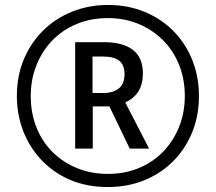

<svg xmlns="http://www.w3.org/2000/svg" viewBox="-20 -744 870 774"><path d="M283 -145V-574H400Q475 -574 515.5 -543Q556 -512 556 -448Q556 -405 538.5 -376.5Q521 -348 485 -331L581 -145H503L421 -315H354V-145ZM396 -369Q436 -369 459 -387.5Q482 -406 482 -445Q482 -482 461 -499Q440 -516 396 -516H353V-369ZM415 10Q330 10 262.5 -19Q195 -48 147 -99Q99 -150 73.5 -216Q48 -282 48 -357Q48 -439 76.5 -506Q105 -573 155 -622Q205 -671 272 -697.5Q339 -724 415 -724Q496 -724 563.5 -696Q631 -668 680 -618Q729 -568 755.5 -501Q782 -434 782 -357Q782 -277 754.5 -210Q727 -143 677.5 -93.5Q628 -44 561 -17Q494 10 415 10ZM415 -43Q484 -43 541 -67Q598 -91 639 -134Q680 -177 702.5 -234Q725 -291 725 -357Q725 -425 702 -482.5Q679 -540 637 -582Q595 -624 538.5 -647.5Q482 -671 415 -671Q346 -671 288.5 -647Q231 -623 190 -580Q149 -537 126.5 -480Q104 -423 104 -357Q104 -287 127.5 -229Q151 -171 193.5 -129.5Q236 -88 292.5 -65.5Q349 -43 415 -43Z"/></svg>

Font: Noto Sans Thai ExtraCondensed
Style: Regular
Weight: 400
Width: 2
Designer: Monotype Design Team
Foundry: Monotype Imaging Inc.
Version: Version 2.002